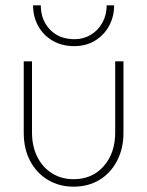

<svg xmlns="http://www.w3.org/2000/svg" viewBox="-20 -690 552 720"><path d="M256 10Q202 10 159.5 -15.5Q117 -41 93 -86.5Q69 -132 69 -192V-460H100V-193Q100 -142 119.5 -102.5Q139 -63 174.5 -40.5Q210 -18 256 -18Q326 -18 369 -67Q412 -116 412 -193V-460H443V-192Q443 -133 419 -87Q395 -41 353 -15.5Q311 10 256 10ZM408 -670Q408 -627 388.5 -592Q369 -557 335.5 -537Q302 -517 258 -517Q213 -517 178 -537Q143 -557 123.5 -592Q104 -627 104 -670H133Q133 -615 167.5 -579Q202 -543 260 -543Q293 -543 320.5 -559.5Q348 -576 364 -605Q380 -634 380 -670Z"/></svg>

Font: Outfit Thin
Style: Regular
Weight: 100
Designer: Rodrigo Fuenzalida
Foundry: fragTYPE
Version: Version 1.100;gftools[0.9.27]